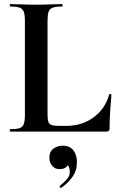

<svg xmlns="http://www.w3.org/2000/svg" viewBox="-20 -645 585 941"><path d="M213 -543V-85Q213 -61 217 -48.5Q221 -36 233.5 -32Q246 -28 270 -28H304Q382 -28 439 -70Q496 -112 515 -182Q516 -185 521 -184Q526 -183 526 -180Q523 -147 520 -100.5Q517 -54 517 -15Q517 0 502 0H30Q28 0 28 -6Q28 -12 30 -12Q61 -12 76 -17Q91 -22 96.5 -37Q102 -52 102 -81V-544Q102 -573 96.5 -587.5Q91 -602 76 -607.5Q61 -613 30 -613Q28 -613 28 -619Q28 -625 30 -625Q54 -625 87.5 -623.5Q121 -622 157 -622Q195 -622 227 -623.5Q259 -625 284 -625Q287 -625 287 -619Q287 -613 284 -613Q254 -613 238.5 -607.5Q223 -602 218 -587Q213 -572 213 -543ZM281 275Q277 277 273.5 272.5Q270 268 274 265Q292 251 307 234.5Q322 218 322 198Q322 175 313 166Q304 157 290 156L317 137Q318 160 306.5 172Q295 184 271 184Q250 184 236 168Q222 152 222 127Q222 98 242 83.5Q262 69 287 69Q322 69 339.5 91.5Q357 114 357 150Q357 192 335 222Q313 252 281 275Z"/></svg>

Font: Cormorant Infant Light
Style: Regular
Weight: 300
Designer: Christian Thalmann (Catharsis Fonts)
Foundry: Catharsis Fonts
Version: Version 4.001